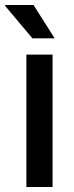

<svg xmlns="http://www.w3.org/2000/svg" viewBox="-38 -743 296 763"><path d="M179.2 -590.8H90.8L-18.1 -720.2L-17.1 -723.1H95.2ZM66.9 0V-525.9H170.9V0Z"/></svg>

Font: Archivo Medium
Style: Regular
Weight: 500
Designer: Hector Gatti
Foundry: Omnibus-Type
Version: Version 2.001